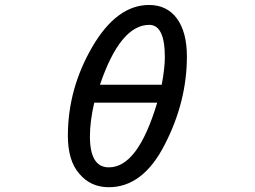

<svg xmlns="http://www.w3.org/2000/svg" viewBox="-20 -743 1040 783"><path d="M303.7 -34.2Q256.8 -86.9 256.8 -189.5Q256.8 -380.9 356.4 -551.8Q456.1 -722.7 587.9 -722.7Q660.2 -722.7 701.2 -668Q742.2 -612.3 742.2 -512.7Q742.2 -329.1 652.3 -154.3Q563.5 20.5 423.8 20.5Q349.6 20.5 303.7 -34.2ZM652.3 -509.8Q652.3 -641.6 588.9 -641.6Q470.7 -641.6 387.7 -397.5H639.6Q652.3 -466.8 652.3 -509.8ZM621.1 -324.2H364.3Q346.7 -248 346.7 -186.5Q346.7 -60.5 423.8 -60.5Q483.4 -60.5 532.2 -126Q581.1 -191.4 621.1 -324.2Z"/></svg>

Font: KTXP_ComRound
Style: Medium
Weight: 500
Version: Version 1.01;May 16, 2022;FontCreator 13.0.0.2683 64-bit